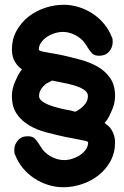

<svg xmlns="http://www.w3.org/2000/svg" viewBox="-20 -755 519 806"><path d="M45 -492Q30 -514 30 -547Q30 -590 49 -625Q68 -660 99 -684.5Q130 -709 169 -722Q208 -735 247 -735Q280 -735 311.5 -725Q343 -715 370 -697Q397 -679 417.5 -654Q438 -629 449 -600V-601Q452 -596 452.5 -589.5Q453 -583 453 -578Q453 -556 438 -538.5Q423 -521 397 -521Q376 -521 366.5 -531Q357 -541 347 -557L348 -556Q343 -563 338 -571Q333 -579 327 -585Q310 -602 288 -611.5Q266 -621 244 -621Q226 -621 208 -615Q190 -609 175.5 -599Q161 -589 152 -575.5Q143 -562 143 -547Q143 -542 161 -538L206 -530Q214 -528 222 -527Q230 -526 238 -524Q279 -515 319 -504Q359 -493 391 -474.5Q423 -456 443 -426.5Q463 -397 463 -352Q463 -323 450.5 -293.5Q438 -264 428 -250L419 -239Q428 -232 435 -226Q442 -220 447 -212Q463 -188 463 -157Q463 -114 444 -79Q425 -44 394 -19.5Q363 5 324 18Q285 31 246 31Q213 31 181.5 21Q150 11 123 -7Q96 -25 75.5 -50Q55 -75 44 -104V-103Q41 -108 40.5 -114.5Q40 -121 40 -126Q40 -148 55 -165.5Q70 -183 96 -183Q117 -183 126.5 -173Q136 -163 146 -147L145 -148Q150 -141 155 -133Q160 -125 166 -119Q183 -102 205 -92.5Q227 -83 249 -83Q267 -83 285 -89Q303 -95 317.5 -105Q332 -115 341 -128.5Q350 -142 350 -157Q350 -162 332 -165L287 -174Q279 -176 271 -177Q263 -178 255 -180Q214 -189 174 -199.5Q134 -210 102 -229Q70 -248 50 -277.5Q30 -307 30 -352Q30 -381 42.5 -410.5Q55 -440 65 -454Q67 -456 68.5 -459Q70 -462 72 -464Q54 -477 45 -492ZM316 -298Q331 -309 340 -322Q349 -335 349 -352Q349 -365 337.5 -374.5Q326 -384 307.5 -391Q289 -398 264.5 -403.5Q240 -409 213 -414Q209 -415 206 -415L199 -417L186 -410L176 -405Q162 -395 153 -381.5Q144 -368 144 -352Q144 -340 156 -330.5Q168 -321 186.5 -314Q205 -307 229 -301Q253 -295 277 -291L295 -286Q303 -289 307 -292Q311 -295 316 -298Z"/></svg>

Font: VDS
Style: Bold
Weight: 700
Designer: artmaker
Foundry: artmaker
Version: Version 1.000 2009 initial release